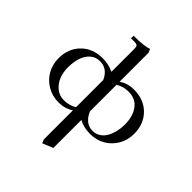

<svg xmlns="http://www.w3.org/2000/svg" viewBox="-273 -926 1409 1409"><g transform="rotate(45 432.0 -221.5)"><path d="M41 -223.1Q41 -323.2 104.7 -387.7Q168.5 -452.1 272 -452.1Q331.1 -452.1 386.2 -426.8V-662.1Q386.2 -687 379.2 -694.6Q372.1 -702.1 347.2 -702.1H314V-729Q425.8 -729 467.8 -746.1L480 -717.8V-418Q531.7 -452.1 594.2 -452.1Q698.7 -452.1 762.5 -388.2Q826.2 -324.2 826.2 -223.1Q826.2 -126.5 761.2 -59.8Q696.3 6.8 594.2 6.8Q531.2 6.8 480 -21V270L397.9 303.2L386.2 274.9V-26.9Q335.4 6.8 272 6.8Q205.1 6.8 151.9 -24.7Q98.6 -56.2 69.8 -108.4Q41 -160.6 41 -223.1ZM137.2 -223.1Q137.2 -174.8 153.3 -132.3Q169.4 -89.8 204.6 -61Q239.7 -32.2 288.1 -32.2Q340.8 -32.2 386.2 -59.1V-341.8Q350.1 -422.9 272 -422.9Q227.5 -422.9 196.5 -395Q165.5 -367.2 151.4 -323Q137.2 -278.8 137.2 -223.1ZM480 -110.8Q496.1 -70.3 525.1 -46.1Q554.2 -22 594.2 -22Q627.9 -22 654.5 -39.3Q681.2 -56.6 697.3 -85.7Q713.4 -114.7 721.7 -149.9Q730 -185.1 730 -223.1Q730 -306.6 690.9 -359.9Q651.9 -413.1 578.1 -413.1Q525.4 -413.1 480 -386.2Z"/></g></svg>

Font: Dihjauti S
Style: Bold
Weight: 700
Designer: T. Christopher White
Version: Version 3.0.0